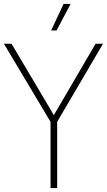

<svg xmlns="http://www.w3.org/2000/svg" viewBox="-31 -964 548 984"><path d="M228 0V-339.5L-11 -740H28L245 -374L459 -740H497L262 -339.5V0ZM231 -808 295 -944H331L259 -808Z"/></svg>

Font: Encode Sans Condensed Thin
Style: Regular
Weight: 100
Width: 3
Designer: Multiple Designers
Foundry: Impallari Type
Version: Version 3.000; ttfautohint (v1.8.3) -l 8 -r 50 -G 200 -x 14 